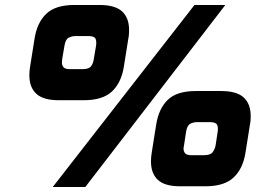

<svg xmlns="http://www.w3.org/2000/svg" viewBox="-20 -752 1028 772"><path d="M192 0 762 -732H886L323 0ZM216 -349Q154 -349 126 -375Q98 -401 98 -449Q98 -466 101 -484L119 -597Q129 -661 166 -696.5Q203 -732 279 -732H380Q443 -732 471 -706Q499 -680 499 -632Q499 -624 498.5 -615Q498 -606 496 -597L478 -484Q468 -420 430.5 -384.5Q393 -349 317 -349ZM261 -474H312Q338 -474 346.5 -486Q355 -498 357 -514L366 -567Q367 -571 367 -574.5Q367 -578 367 -581Q367 -597 359 -602Q351 -607 335 -607H284Q268 -607 255.5 -600Q243 -593 239 -567L230 -514Q230 -510 229.5 -506.5Q229 -503 229 -500Q229 -489 235.5 -481.5Q242 -474 261 -474ZM704 -3Q642 -3 614.5 -29Q587 -55 587 -103Q587 -119 590 -138L608 -251Q618 -315 654.5 -350.5Q691 -386 767 -386H869Q932 -386 960 -360Q988 -334 988 -286Q988 -278 987.5 -269Q987 -260 985 -251L967 -138Q957 -74 919.5 -38.5Q882 -3 806 -3ZM750 -128H800Q826 -128 835 -140Q844 -152 847 -168L855 -221Q856 -225 856 -228.5Q856 -232 856 -235Q856 -251 847.5 -256Q839 -261 823 -261H773Q757 -261 744.5 -254Q732 -247 728 -221L720 -168Q719 -164 718.5 -160.5Q718 -157 718 -154Q718 -143 724.5 -135.5Q731 -128 750 -128Z"/></svg>

Font: Exo Thin Black
Style: Italic
Weight: 900
Italic angle: -9°
Version: Version 2.000